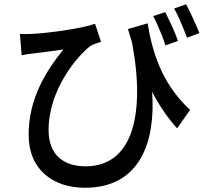

<svg xmlns="http://www.w3.org/2000/svg" viewBox="-20 -830 980 905"><path d="M791 -706C780 -730 768 -755 759 -773L702 -754C713 -735 723 -712 733 -687C744 -663 753 -638 760 -616L819 -637C812 -657 802 -681 791 -706ZM890 -743C879 -767 867 -791 857 -810L801 -790C812 -770 823 -747 833 -723C843 -699 854 -674 861 -652L920 -674C912 -694 901 -719 890 -743ZM598 -205C562 -103 490 -46 383 -46C290 -46 209 -91 209 -217C209 -408 345 -567 407 -614C421 -622 443 -628 456 -633L428 -718C369 -696 212 -674 126 -670C109 -669 89 -669 74 -670L82 -570C102 -573 117 -576 135 -578C167 -582 237 -590 279 -597C195 -493 115 -364 115 -195C115 -29 231 55 381 55C642 55 714 -165 697 -397C731 -332 770 -275 815 -225L845 -268L876 -312C735 -442 695 -602 676 -720L583 -693L602 -631C636 -453 634 -307 598 -205Z"/></svg>

Font: GenSekiGothic2 TW M
Style: Regular
Weight: 500
Version: Version 2.100;PS 2.1;hotconv 16.6.51;makeotf.lib2.5.65220 DE